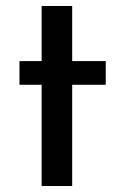

<svg xmlns="http://www.w3.org/2000/svg" viewBox="-20 -621 405 641"><path d="M119 -601H221V-417H333V-338H221V0H119V-338H45V-417H119Z"/></svg>

Font: Reem Kufi
Style: Regular
Weight: 400
Designer: Khaled Hosny
Version: Version 1.6